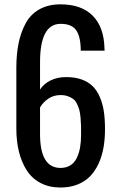

<svg xmlns="http://www.w3.org/2000/svg" viewBox="-20 -837 529 866"><path d="M53.7 -256.8V-529.8Q53.7 -591.8 63.7 -641.4Q73.7 -690.9 95.7 -731.7Q117.7 -772.5 157.7 -794.9Q197.8 -817.4 252.9 -817.4Q347.2 -817.4 397.9 -766.4Q448.7 -715.3 451.2 -620.1Q451.2 -618.7 451.4 -614.5Q451.7 -610.4 451.7 -608.4H344.2Q344.2 -669.9 324.2 -699.7Q304.2 -729.5 253.4 -729.5Q160.6 -729.5 160.6 -556.2V-433.1Q177.2 -459 207.8 -474.1Q238.3 -489.3 279.3 -489.3Q318.8 -489.3 348.9 -478.3Q378.9 -467.3 398.7 -447.5Q418.5 -427.7 430.9 -397.9Q443.4 -368.2 448.5 -333.5Q453.6 -298.8 453.6 -255.4Q453.6 -210 446.8 -171.1Q439.9 -132.3 424.6 -98.9Q409.2 -65.4 386.2 -41.7Q363.3 -18.1 329.3 -4.6Q295.4 8.8 252.9 8.8Q201.7 8.8 162.8 -11.7Q124 -32.2 100.6 -68.8Q77.1 -105.5 65.4 -152.8Q53.7 -200.2 53.7 -256.8ZM160.6 -231.9Q160.6 -79.6 252.9 -79.6Q278.8 -79.6 297.4 -91.3Q315.9 -103 326.2 -124.3Q336.4 -145.5 341.1 -171.4Q345.7 -197.3 345.7 -229.5Q345.7 -254.9 345.5 -269.8Q345.2 -284.7 343.3 -306.4Q341.3 -328.1 337.9 -340.6Q334.5 -353 327.6 -367.7Q320.8 -382.3 311 -389.9Q301.3 -397.5 286.6 -402.8Q272 -408.2 252.9 -408.2Q221.7 -408.2 198 -392.1Q174.3 -376 160.6 -352.5Z"/></svg>

Font: Oswald Regular
Style: Regular
Weight: 400
Designer: Vernon Adams
Foundry: Vernon Adams
Version: 3.0; ttfautohint (v0.95) -l 8 -r 50 -G 200 -x 0 -w "G" -W -c